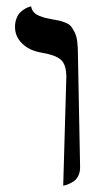

<svg xmlns="http://www.w3.org/2000/svg" viewBox="-20 -579 325 605"><path d="M179.2 5.9 189 -336.4Q189 -376 171.4 -391.1Q153.8 -406.2 110.8 -413.1Q73.2 -419.4 50.3 -441.4Q27.3 -463.4 27.3 -494.1Q27.3 -509.8 32.5 -522.2Q37.6 -534.7 45.2 -541.3Q52.7 -547.9 60.3 -552.2Q67.9 -556.6 73.2 -557.6L78.1 -559.1Q79.6 -548.8 85.9 -541.3Q92.3 -533.7 103.3 -529.3Q114.3 -524.9 121.3 -522.9Q128.4 -521 140.1 -519Q157.7 -516.1 166 -514.2Q174.3 -512.2 186.3 -507.6Q198.2 -502.9 203.9 -495.8Q209.5 -488.8 215.3 -477.1Q221.2 -465.3 223.4 -447.8Q225.6 -430.2 225.6 -406.2L232.4 -51.3Q232.4 -37.1 227.1 -25.9Q221.7 -14.6 213.9 -9Q206.1 -3.4 198 0.2Q189.9 3.9 184.6 4.9Z"/></svg>

Font: Libertinage
Style: b
Weight: 400
Designer: OSP
Foundry: OSP
Version: Version 1.0; 2008; OFL relea